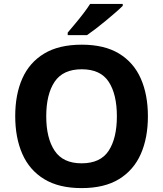

<svg xmlns="http://www.w3.org/2000/svg" viewBox="-20 -954 836 984"><path d="M738 -358Q738 -247 701.5 -164.5Q665 -82 590 -36Q515 10 398 10Q282 10 206.5 -36Q131 -82 94.5 -165Q58 -248 58 -359Q58 -470 94.5 -552Q131 -634 206.5 -679.5Q282 -725 399 -725Q515 -725 590 -679.5Q665 -634 701.5 -551.5Q738 -469 738 -358ZM217 -358Q217 -246 260 -181.5Q303 -117 398 -117Q495 -117 537 -181.5Q579 -246 579 -358Q579 -471 537 -535Q495 -599 399 -599Q303 -599 260 -535Q217 -471 217 -358ZM609 -924Q595 -910 572 -890Q549 -870 522.5 -848Q496 -826 470.5 -806.5Q445 -787 426 -774H327V-787Q343 -806 364.5 -831.5Q386 -857 407 -884.5Q428 -912 442 -934H609Z"/></svg>

Font: Noto Sans Sundanese
Style: Bold
Weight: 700
Version: Version 2.003